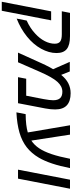

<svg xmlns="http://www.w3.org/2000/svg" viewBox="670 -1322 837 2222"><g transform="rotate(90 1089.0 -210.5)"><path d="M541.5 -267.6Q491.7 -177.2 401.1 -104Q310.5 -30.8 192.9 15.6L215.3 -100.1Q259.8 -120.1 298.1 -145.3Q336.4 -170.4 367.2 -199.7Q423.3 -251 453.4 -309.6Q483.4 -368.2 483.4 -425.3Q483.4 -468.3 458.7 -487.5Q434.1 -506.8 374 -506.8H107.9L126.5 -601.6H395.5Q498.5 -601.6 544.9 -564.5Q591.3 -527.3 591.3 -445.8Q591.3 -357.9 541.5 -267.6ZM212.9 -383.3 102.1 188H-2L108.9 -383.3Z M1056.2 -608.9Q1148.9 -608.9 1196.5 -564.7Q1244.1 -520.5 1244.1 -429.2Q1244.1 -403.8 1241.2 -375Q1238.3 -346.2 1232.4 -314.9L1171.9 0H870.6L888.7 -94.7H1085L1124.5 -297.4Q1137.7 -369.1 1137.7 -406.7Q1137.7 -460.9 1113.5 -487.1Q1089.4 -513.2 1039.1 -513.2Q976.1 -513.2 924.3 -455.6Q871.1 -397 807.1 -249L698.2 0H586.4L703.6 -259.3Q716.8 -289.1 730.2 -316.7Q743.7 -344.2 756.1 -367.4Q768.6 -390.6 778.3 -406.2L693.4 -599.1H804.7L844.2 -499.5Q888.7 -555.2 941.4 -582Q994.1 -608.9 1056.2 -608.9Z M1802.7 -241.7Q1752.4 -156.2 1682.1 -101.1Q1611.8 -45.9 1512.7 -17.1Q1413.6 11.7 1277.8 18.6L1298.3 -88.4Q1431.6 -89.4 1510.3 -113.3L1427.2 -601.6H1535.6L1604.5 -154.3Q1655.3 -187.5 1693.4 -244.1Q1731.4 -300.8 1761 -388.2Q1790.5 -475.6 1814.9 -601.6H1922.9Q1877.4 -369.1 1802.7 -241.7Z M2161.6 -601.6 2044.9 0H1940.9L2057.1 -601.6Z"/></g></svg>

Font: Arimo Medium
Style: Italic
Weight: 500
Italic angle: -12°
Designer: Steve Matteson
Foundry: Monotype Imaging Inc.
Version: Version 1.33